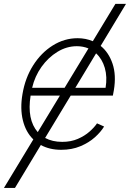

<svg xmlns="http://www.w3.org/2000/svg" viewBox="-54 -747 658 972"><path d="M583.8 -727.3 455.6 -514.6Q496.4 -481.9 515.8 -424.4Q535.2 -366.8 522.4 -290.1L517.4 -263.1H304L174.4 -48.7Q210.9 -28.8 261 -28.8Q305.4 -28.8 340 -43.9Q374.6 -58.9 399.1 -80.6Q423.7 -102.3 437.1 -122.5L473 -106.5Q456.7 -79.2 426.1 -51.8Q395.6 -24.5 352.6 -6.6Q309.7 11.4 255.7 11.4Q197.1 11.4 152.7 -12.8L21.7 204.5H-34.1L114.7 -41.2Q76.3 -78.5 61.8 -137.8Q47.2 -197.1 59.7 -270.2Q73.2 -351.9 113.6 -415.8Q154.1 -479.8 212.9 -516.7Q271.7 -553.6 339.1 -553.6Q380.3 -553.6 415.8 -538.4L530.2 -727.3ZM273.1 -302.6 393.8 -501.8Q366.5 -513.1 334.9 -513.1Q283.7 -513.1 237 -484.7Q190.3 -456.3 156.2 -408.6Q122.2 -360.8 108.7 -302.6ZM249.3 -263.1H100.9Q81.7 -141.7 137.1 -78.1ZM432.5 -476.9 327.4 -302.6H480.5Q489.7 -357.6 476.6 -403.1Q463.4 -448.5 432.5 -476.9Z"/></svg>

Font: Inter UI Extra Light
Style: Italic
Weight: 200
Italic angle: -9.39999°
Designer: Rasmus Andersson
Foundry: rsms
Version: 3.2;8d6f07862